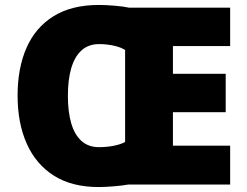

<svg xmlns="http://www.w3.org/2000/svg" viewBox="-20 -745 997 775"><path d="M379 -725Q406 -725 442.5 -722Q479 -719 501 -714H909V-559H678V-447H891V-292H678V-157H909V0H497Q476 4 440 7Q404 10 378 10Q270 10 197.5 -36Q125 -82 88 -165Q51 -248 51 -359Q51 -470 87 -552Q123 -634 196 -679.5Q269 -725 379 -725ZM380 -567Q337 -567 309 -541.5Q281 -516 267.5 -469.5Q254 -423 254 -358Q254 -294 267.5 -247.5Q281 -201 309 -176Q337 -151 379 -151Q410 -151 438.5 -156.5Q467 -162 485 -172V-543Q469 -554 440 -560.5Q411 -567 380 -567Z"/></svg>

Font: Noto Sans Symbols Black
Style: Regular
Weight: 900
Version: Version 2.002